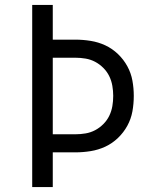

<svg xmlns="http://www.w3.org/2000/svg" viewBox="-20 -755 640 775"><path d="M110 0V-735H193V-595H284Q315 -595 346 -590Q377 -585 405 -572Q433 -559 456 -537Q479 -515 494 -487.5Q509 -460 514.5 -429.5Q520 -399 520 -368Q520 -336 514.5 -305.5Q509 -275 494 -247.5Q479 -220 456 -198Q433 -176 405 -163Q377 -150 346 -145Q315 -140 284 -140H193V0ZM193 -213H284Q305 -213 325.5 -216.5Q346 -220 364 -229.5Q382 -239 397 -254Q412 -269 421 -287.5Q430 -306 433.5 -326.5Q437 -347 437 -368Q437 -388 433.5 -408.5Q430 -429 421 -447.5Q412 -466 397 -481Q382 -496 364 -505.5Q346 -515 325.5 -518.5Q305 -522 284 -522H193Z"/></svg>

Font: Nova Nerd Font
Style: Regular
Weight: 400
Designer: Belleve Invis
Foundry: Belleve Invis
Version: Version 24.1.4; ttfautohint (v1.8.4);Nerd Fonts 3.1.1